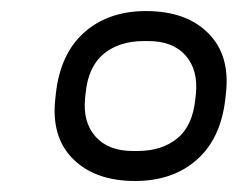

<svg xmlns="http://www.w3.org/2000/svg" viewBox="-20 -811 440 347"><path d="M220.2 -538.1H228Q272.5 -538.1 300.3 -560.8Q328.1 -583.5 333 -631.8L334 -641.1Q338.4 -684.6 315.4 -710.7Q292.5 -736.8 248 -736.8H240.2Q195.8 -736.8 167.7 -713.9Q139.6 -690.9 134.8 -643.1L133.8 -633.8Q129.4 -590.3 152.6 -564.2Q175.8 -538.1 220.2 -538.1ZM244.1 -791Q316.4 -791 356.4 -751Q396.5 -710.9 388.2 -641.1L387.2 -631.8Q378.9 -560.1 335.4 -522Q292 -483.9 224.1 -483.9Q151.9 -483.9 111.8 -523.9Q71.8 -564 80.1 -633.8L81.1 -643.1Q89.4 -714.8 132.8 -752.9Q176.3 -791 244.1 -791Z"/></svg>

Font: Cooper Hewitt
Style: Book Italic
Weight: 706
Designer: Village Type and Design LLC
Foundry: Cooper Hewitt Smithsonian Design Museum
Version: 1.000